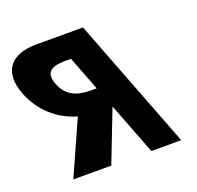

<svg xmlns="http://www.w3.org/2000/svg" viewBox="-176 -835 991 965"><g transform="rotate(-20 319.5 -352.5)"><path d="M363.7 -703.1 633.9 -1.9H474.1L367.3 -279L259.9 -1.9H56.7L186.4 -291.7C90.1 -318.9 5.1 -389.5 -35.5 -494.9C-88.5 -632.6 -17.1 -703.1 112.9 -703.1ZM323.7 -392 253 -575.6H234.3C174 -575.6 103.4 -571.4 137.1 -483.8C170.8 -396.3 244.7 -392 305 -392Z"/></g></svg>

Font: Hussar
Style: BdOpOblFour
Weight: 700
Foundry: Cannot Into Space Fonts
Version: Version 2.00